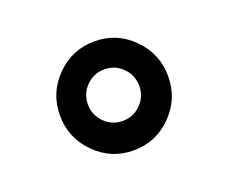

<svg xmlns="http://www.w3.org/2000/svg" viewBox="-59 -521 520 438"><g transform="rotate(-20 201.0 -302.5)"><path d="M138.2 -304.2Q138.7 -277.8 156.7 -259.8Q174.8 -241.7 200.7 -241.7Q226.6 -241.7 244.6 -259.8Q262.7 -277.8 263.2 -304.2Q262.7 -330.6 244.6 -348.6Q226.6 -366.7 200.7 -366.7Q174.8 -366.7 156.7 -348.6Q138.7 -330.6 138.2 -304.2ZM108.4 -208.7Q69.8 -247.6 69.8 -302.2Q69.8 -356.9 108.4 -395.8Q147 -434.6 201.2 -434.6Q255.4 -434.6 293.9 -395.8Q332.5 -356.9 332.5 -302.2Q332.5 -247.6 293.9 -208.7Q255.4 -169.9 201.2 -169.9Q147 -169.9 108.4 -208.7Z"/></g></svg>

Font: Gandom WOL
Style: WOL
Weight: 400
Foundry: DejaVu fonts team - Redesigned by Saber Rastikerdar - Based on Samim Font
Version: Version 0.8